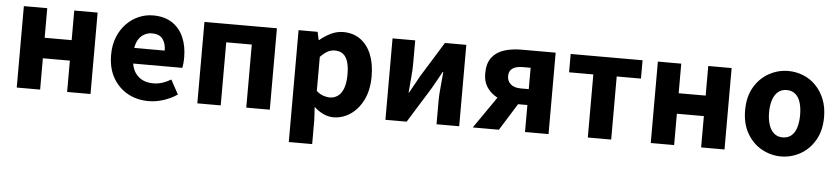

<svg xmlns="http://www.w3.org/2000/svg" viewBox="-45 -846 5776 1325"><g transform="rotate(5 2843.0 -183.5)"><path d="M76 0V-564H238V-359H425V-564H587V0H425V-217H238V0Z M990 14Q909 14 845 -21.5Q781 -57 743 -123Q705 -189 705 -282Q705 -351 727 -405.5Q749 -460 787 -499Q825 -538 872.5 -558Q920 -578 970 -578Q1050 -578 1103 -543Q1156 -508 1182.5 -447Q1209 -386 1209 -308Q1209 -285 1207 -265.5Q1205 -246 1202 -235H862Q869 -193 890 -165.5Q911 -138 941.5 -124.5Q972 -111 1011 -111Q1044 -111 1073.5 -120.5Q1103 -130 1134 -148L1188 -49Q1146 -20 1093.5 -3Q1041 14 990 14ZM860 -343H1071Q1071 -392 1048 -423Q1025 -454 973 -454Q947 -454 923 -441.5Q899 -429 882.5 -405Q866 -381 860 -343Z M1327 0V-564H1829V0H1666V-437H1489V0Z M1979 211V-564H2111L2123 -508H2126Q2161 -538 2202.5 -558Q2244 -578 2288 -578Q2357 -578 2406.5 -542.5Q2456 -507 2482.5 -443Q2509 -379 2509 -291Q2509 -194 2475 -126Q2441 -58 2386.5 -22Q2332 14 2271 14Q2235 14 2200.5 -2Q2166 -18 2136 -46L2141 44V211ZM2234 -120Q2264 -120 2289 -137.5Q2314 -155 2328 -192.5Q2342 -230 2342 -289Q2342 -341 2331.5 -375.5Q2321 -410 2299 -428Q2277 -446 2241 -446Q2214 -446 2190.5 -433Q2167 -420 2141 -393V-157Q2165 -136 2189 -128Q2213 -120 2234 -120Z M2630 0V-564H2787V-402Q2787 -360 2782 -306.5Q2777 -253 2773 -201H2776Q2790 -227 2809.5 -261Q2829 -295 2842 -320L2993 -564H3141V0H2984V-162Q2984 -204 2989.5 -257.5Q2995 -311 2999 -363H2995Q2981 -338 2962 -303.5Q2943 -269 2929 -245L2777 0Z M3597 0V-187H3532Q3490 -187 3446.5 -197.5Q3403 -208 3367.5 -231Q3332 -254 3310 -290Q3288 -326 3288 -379Q3288 -449 3319 -489.5Q3350 -530 3403.5 -547Q3457 -564 3522 -564H3760V0ZM3543 -297H3597V-445H3543Q3496 -445 3471.5 -427.5Q3447 -410 3447 -374Q3447 -340 3471.5 -318.5Q3496 -297 3543 -297ZM3235 0 3424 -273 3558 -228 3416 0Z M4032 0V-437H3864V-564H4362V-437H4194V0Z M4468 0V-564H4630V-359H4817V-564H4979V0H4817V-217H4630V0Z M5371 14Q5300 14 5237 -21Q5174 -56 5135.5 -122.5Q5097 -189 5097 -282Q5097 -376 5135.5 -442Q5174 -508 5237 -543Q5300 -578 5371 -578Q5424 -578 5473.5 -558.5Q5523 -539 5561 -500.5Q5599 -462 5621.5 -407.5Q5644 -353 5644 -282Q5644 -189 5605.5 -122.5Q5567 -56 5504.5 -21Q5442 14 5371 14ZM5371 -118Q5407 -118 5431 -138Q5455 -158 5466.5 -195.5Q5478 -233 5478 -282Q5478 -332 5466.5 -369Q5455 -406 5431 -426Q5407 -446 5371 -446Q5336 -446 5312 -426Q5288 -406 5275.5 -369Q5263 -332 5263 -282Q5263 -233 5275.5 -195.5Q5288 -158 5312 -138Q5336 -118 5371 -118Z"/></g></svg>

Font: Noto Sans JP ExtraBold
Style: Regular
Weight: 800
Designer: Ryoko NISHIZUKA  (kana, bopomofo & ideographs); Paul D. Hunt (Latin, Greek & Cyrillic); Sandoll Communications , Soo-you
Foundry: Adobe
Version: Version 2.004-H2;hotconv 1.0.118;makeotfexe 2.5.65603